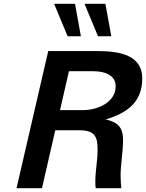

<svg xmlns="http://www.w3.org/2000/svg" viewBox="-20 -991 769 1011"><path d="M406 -800 375 -971H265L336 -800ZM566 -800 535 -971H425L496 -800ZM67 0H201L271 -305H398C477 -305 494 -274 494 -204C494 -145 482 -93 482 -36C482 -23 482 -10 484 0H619C617 -19 615 -41 615 -64C615 -130 628 -191 628 -252C628 -320 602 -347 537 -362C647 -396 729 -450 729 -579C729 -700 611 -722 496 -722H234ZM296 -411 343 -616H471C536 -616 589 -593 589 -537C589 -450 491 -411 417 -411Z"/></svg>

Font: Perun SemiBold Italic
Style: Regular
Weight: 400
Italic angle: -12°
Foundry: Copyright (c) Stefan Peev, Context Ltd, 2016
Version: Version 1.026